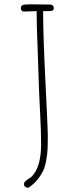

<svg xmlns="http://www.w3.org/2000/svg" viewBox="-20 -779 343 896"><path d="M112.8 97.2Q138.2 80.1 154.8 59.1Q171.9 38.1 181.4 17.8Q190.9 -2.4 195.8 -31.2Q200.7 -58.6 201.9 -82Q203.1 -105.5 203.1 -148.9Q203.1 -173.3 192.4 -389.6Q181.2 -615.2 181.2 -727.1H203.6Q220.2 -727.1 225.6 -729.7Q231 -732.4 231 -742.2Q231 -748.5 226.3 -753.2Q221.7 -757.8 214.8 -757.8Q181.6 -757.8 161.6 -758.3L123.5 -758.8Q94.2 -758.8 85.9 -755.4Q77.1 -752 77.1 -740.2Q77.1 -734.4 81.1 -729.7Q85 -725.1 90.8 -725.1L120.6 -726.1L150.9 -727.1Q150.9 -658.2 155.8 -546.4L156.2 -534.7Q161.1 -388.7 161.1 -391.1Q162.1 -351.6 167 -255.9Q171.9 -164.6 171.9 -107.9Q171.9 1 127.9 44.9Q124.5 48.3 115.7 53.7Q104.5 61 98.4 66.9Q92.3 72.8 91.8 78.1Q91.8 97.2 112.8 97.2Z"/></svg>

Font: Amatica SC
Style: Regular
Weight: 400
Version: Version 2.000